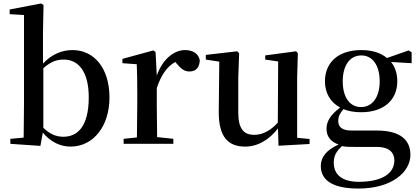

<svg xmlns="http://www.w3.org/2000/svg" viewBox="-20 -833 2428 1112"><path d="M389 16C522 16 614 -104 614 -268C614 -441 523 -543 400 -543C339 -543 280 -519 229 -465V-647L232 -804L218 -813L36 -778V-751L119 -746V-232C119 -177 118 -93 117 -36L40 -29V0L214 12L228 -65C275 -9 331 16 389 16ZM231 -438C277 -479 313 -488 349 -488C433 -488 494 -421 494 -269C494 -95 425 -41 347 -41C305 -41 269 -56 231 -93Z M772 0H984V-29L890 -39L888 -232V-323C914 -400 947 -447 995 -474L1003 -465C1027 -436 1047 -419 1077 -419C1118 -419 1136 -446 1137 -485C1128 -526 1093 -543 1051 -543C987 -543 920 -488 888 -395L881 -532L868 -541L689 -492V-467L772 -461C774 -412 775 -369 775 -301V-232L773 -37L696 -29V0Z M1593 11 1773 1V-28L1701 -35V-385L1705 -525L1695 -536L1516 -512V-488L1591 -477L1589 -123C1550 -79 1503 -52 1453 -52C1394 -52 1360 -84 1360 -181V-385L1365 -525L1354 -536L1172 -515V-488L1250 -476L1247 -187C1246 -37 1303 16 1400 16C1477 16 1541 -27 1590 -89Z M2071 -213C2004 -213 1965 -272 1965 -362C1965 -454 2006 -512 2073 -512C2137 -512 2179 -455 2179 -362C2179 -272 2138 -213 2071 -213ZM2072 -183C2206 -183 2281 -257 2281 -362C2281 -406 2269 -444 2245 -474L2364 -467V-530L2347 -541L2221 -497C2187 -526 2137 -543 2072 -543C1937 -543 1862 -469 1862 -362C1862 -295 1893 -241 1950 -210C1892 -167 1871 -128 1871 -87C1871 -43 1895 -12 1941 4C1872 35 1838 76 1838 128C1838 202 1893 259 2056 259C2250 259 2357 163 2357 64C2357 -22 2299 -77 2162 -77H2015C1961 -77 1939 -98 1939 -132C1939 -158 1948 -176 1969 -201C1998 -189 2032 -183 2072 -183ZM1961 13C1983 18 2006 18 2043 18H2162C2240 18 2264 56 2264 96C2264 170 2195 220 2058 220C1966 220 1913 182 1913 109C1913 69 1928 43 1961 13Z"/></svg>

Font: Noto Serif CJK KR SemiBold
Style: Regular
Weight: 600
Designer: Ryoko NISHIZUKA 西塚涼子 (kana & ideographs); Frank Grießhammer (Latin, Greek & Cyrillic); Wenlong ZHANG 张文龙 (bopomofo); San
Foundry: Adobe
Version: Version 2.001;hotconv 1.1.0;makeotfexe 2.6.0